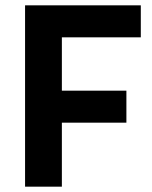

<svg xmlns="http://www.w3.org/2000/svg" viewBox="-20 -700 571 720"><path d="M74 0V-680H508V-560H212V-360H454V-240H212V0Z"/></svg>

Font: Titillium Web
Style: Bold
Weight: 700
Version: Version 1.001;PS 57.000;hotconv 1.0.70;makeotf.lib2.5.55311